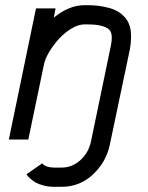

<svg xmlns="http://www.w3.org/2000/svg" viewBox="-20 -532 565 732"><path d="M406.2 -388.2Q406.2 -404.8 399.7 -415Q393.1 -425.3 371.8 -432.1Q350.6 -439 312 -439H301.8Q278.8 -439 252.4 -423.1Q226.1 -407.2 204.8 -384Q183.6 -360.8 168 -334.7Q152.3 -308.6 147.9 -287.6L87.9 0H13.7L117.2 -500H191.9L185.1 -464.8Q243.2 -512.2 301.8 -512.2H312Q345.2 -512.2 371.8 -507.3Q398.4 -502.4 415.5 -495.1Q432.6 -487.8 445.1 -476.8Q457.5 -465.8 464.1 -455.6Q470.7 -445.3 474.4 -432.9Q478 -420.4 478.8 -412.4Q479.5 -404.3 479.5 -394.5V-388.2Q479.5 -366.2 475.1 -343.8L398.4 21Q384.3 86.4 334.2 133.3Q284.2 180.2 214.8 180.2H186Q165 180.2 146.5 175.3Q127.9 170.4 116.9 164.3Q106 158.2 96.9 150.1Q87.9 142.1 85.2 138.4Q82.5 134.8 81.1 132.3L141.6 90.3Q142.1 92.8 146 96.2Q149.9 99.6 160.6 103.3Q171.4 106.9 186 106.9H214.8Q255.4 106.9 286.9 78.1Q318.4 49.3 327.1 6.3L402.8 -358.4Q406.2 -376 406.2 -388.2Z"/></svg>

Font: Anka/Coder Condensed
Style: Italic
Weight: 400
Width: 4
Italic angle: -12°
Monospace: yes
Version: Version 001.100